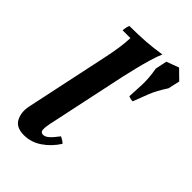

<svg xmlns="http://www.w3.org/2000/svg" viewBox="-224 -808 904 904"><g transform="rotate(45 228.5 -356.0)"><path d="M348 -704 410 -727 457 -681 444 -623Q412 -574 397 -535.5Q382 -497 368 -460Q354 -460 340 -466Q342 -505 344 -546.5Q346 -588 336 -646ZM119 15Q66 15 48.5 -19.5Q31 -54 41 -100L128 -510Q137 -552 143 -590.5Q149 -629 150 -663H98Q98 -670 100.5 -681.5Q103 -693 106 -700Q164 -700 213 -703.5Q262 -707 311 -715Q301 -693 290 -656Q279 -619 269.5 -580Q260 -541 253 -510L168 -110Q162 -82 163.5 -66Q165 -50 181 -50Q195 -50 210 -63.5Q225 -77 246 -105Q254 -101 261.5 -96.5Q269 -92 276 -85Q248 -41 207 -13Q166 15 119 15Z"/></g></svg>

Font: Poltawski Nowy
Style: Bold Italic
Weight: 700
Italic angle: -12°
Designer: Adam Pótawski, Mateusz Machalski, Borys Kosmynka, Ania Wieluska
Foundry: Capitalics.wtf
Version: Version 1.001;gftools[0.9.25]